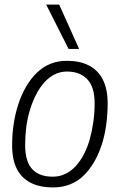

<svg xmlns="http://www.w3.org/2000/svg" viewBox="-20 -810 539 840"><path d="M213 10Q154 10 114 -10.5Q74 -31 53.5 -71.5Q33 -112 33 -174Q33 -223 40 -268.5Q47 -314 60.5 -355Q74 -396 94 -430.5Q114 -465 140.5 -491Q167 -517 200 -530.5Q233 -544 273 -544Q329 -544 369 -523.5Q409 -503 430 -461.5Q451 -420 451 -358Q451 -309 444.5 -262.5Q438 -216 424.5 -175Q411 -134 391 -100Q371 -66 345 -41Q319 -16 285.5 -3Q252 10 213 10ZM211 -37Q241 -37 266.5 -49.5Q292 -62 312 -84Q332 -106 347.5 -136Q363 -166 373 -202Q383 -238 388.5 -277.5Q394 -317 394 -359Q394 -429 362 -463Q330 -497 273 -497Q244 -497 219 -484.5Q194 -472 173.5 -449Q153 -426 137.5 -395.5Q122 -365 111 -329Q100 -293 95 -254.5Q90 -216 90 -176Q90 -104 120.5 -70.5Q151 -37 211 -37ZM280 -596 182 -790H239L326 -596Z"/></svg>

Font: Georama ExtraCondensed Thin Light
Style: Italic
Weight: 300
Italic angle: -9°
Version: Version 1.001